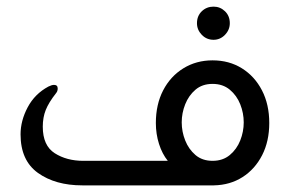

<svg xmlns="http://www.w3.org/2000/svg" viewBox="-20 -559 904 579"><path d="M624 -439Q603 -439 588.5 -454Q574 -469 574 -489Q574 -511 588.5 -525Q603 -539 624 -539Q644 -539 658.5 -525Q673 -511 673 -489Q673 -469 658.5 -454Q644 -439 624 -439ZM621 -377Q671 -377 709.5 -353Q748 -329 770 -286.5Q792 -244 792 -188Q792 -133 770.5 -91Q749 -49 711.5 -25Q674 -1 625 0H228Q147 0 94.5 -37.5Q42 -75 42 -154Q42 -195 63.5 -235.5Q85 -276 126 -298Q136 -303 143 -303Q154 -303 154 -292Q154 -284 149 -278Q127 -250 118 -227.5Q109 -205 109 -177Q109 -120 145 -97Q181 -74 231 -74H486Q469 -95 459.5 -125Q450 -155 450 -188Q450 -244 472 -286.5Q494 -329 533 -353Q572 -377 621 -377ZM621 -74Q652 -74 673 -91.5Q694 -109 704.5 -135.5Q715 -162 715 -190Q715 -218 704.5 -244.5Q694 -271 673 -288.5Q652 -306 621 -306Q590 -306 569.5 -288.5Q549 -271 538.5 -244.5Q528 -218 528 -190Q528 -162 538.5 -135.5Q549 -109 569.5 -91.5Q590 -74 621 -74Z"/></svg>

Font: Zain
Style: Regular
Weight: 400
Designer: Zain,Boutros
Foundry: Mobile Telecommunications Company (Zain), 2024
Version: Version 1.51; ttfautohint (v1.8.4)